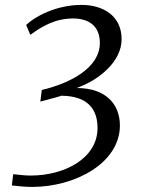

<svg xmlns="http://www.w3.org/2000/svg" viewBox="-20 -587 591 767"><path d="M32.7 108.9 27.3 153.8C58.6 157.7 84.5 159.7 108.9 159.7C279.8 159.7 459 64.5 459 -85.9C459 -165 408.7 -235.4 286.1 -235.4C377 -267.6 465.8 -341.8 465.8 -430.2C465.8 -525.9 389.2 -567.4 306.2 -567.4C201.7 -567.4 117.2 -519 84.5 -487.3L101.1 -447.8C144.5 -479.5 198.2 -513.2 272 -513.2C335 -513.2 378.9 -482.9 378.9 -415.5C378.9 -317.9 265.6 -255.9 147 -227.5L141.1 -181.2C151.4 -184.6 213.9 -199.7 225.1 -204.6C330.6 -203.6 369.6 -150.9 369.6 -75.7C369.6 45.4 238.3 114.3 102.5 114.3C83.5 114.3 57.6 111.8 32.7 108.9Z"/></svg>

Font: Merriweather
Style: Light Italic
Weight: 300
Italic angle: -7.5°
Designer: Eben Sorkin
Foundry: Eben Sorkin
Version: Version 1.001